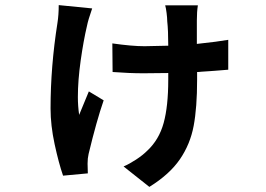

<svg xmlns="http://www.w3.org/2000/svg" viewBox="-20 -632 1040 752"><path d="M341 -599Q325 -553 321 -532Q307 -473 296 -395Q285 -317 285 -252Q285 -217 290 -182L328 -274L386 -239Q358 -158 327 -29Q323 -12 323 9L324 47L227 56Q210 7 194 -67Q178 -141 178 -207Q178 -371 205 -542Q210 -573 210 -612ZM420 -462Q497 -451 546 -451L639 -453Q639 -513 635 -549Q635 -561 632.5 -581Q630 -601 627 -611H755Q751 -586 751 -552V-460Q835 -469 874 -476V-359Q830 -355 752 -350V-319Q752 -211 738.5 -139Q725 -67 684.5 -8Q644 51 565 100L464 20Q487 10 513 -7Q539 -24 557 -42Q603 -85 621 -150.5Q639 -216 639 -320V-346L542 -345Q486 -345 421 -350Z"/></svg>

Font: Sinter Bold
Style: Regular
Weight: 700
Foundry: Adobe & rsms
Version: Version 1.000